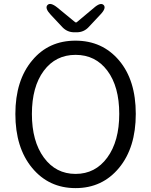

<svg xmlns="http://www.w3.org/2000/svg" viewBox="-20 -954 777 987"><path d="M146 -644Q230 -745 368 -745Q506 -745 592 -643.5Q678 -542 678 -368.5Q678 -195 592 -91Q506 13 368.5 13Q231 13 145 -91Q59 -195 59 -368Q59 -541 146 -644ZM205.5 -144Q267 -60 368.5 -60Q470 -60 531.5 -144Q593 -228 593 -368.5Q593 -509 532 -590.5Q471 -672 368.5 -672Q266 -672 205 -590Q144 -508 144 -368Q144 -228 205.5 -144ZM362 -788Q326 -788 301 -814L241 -878Q209 -912 224 -928Q239 -944 275 -915L365 -841Q371 -836 376 -841L462 -913Q497 -944 513 -928Q528 -912 495 -878L436 -815Q411 -788 374 -788Z"/></svg>

Font: Resource Han Rounded KR Normal
Style: Regular
Weight: 350
Designer: Cyano Hao (round all glyphs); Ryoko NISHIZUKA 西塚涼子 (kana, bopomofo & ideographs); Paul D. Hunt (Latin, Greek & Cyrillic)
Foundry: Cyano Hao
Version: 0.990